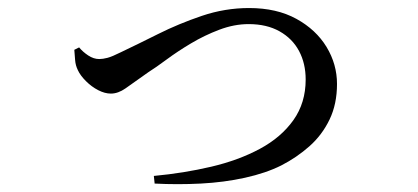

<svg xmlns="http://www.w3.org/2000/svg" viewBox="-20 -473 1040 478"><path d="M363 -35Q438 -42 506 -58Q574 -74 627 -102.5Q680 -131 710.5 -174Q741 -217 741 -275Q741 -315 724.5 -346Q708 -377 676 -395Q644 -413 599 -413Q563 -413 526 -399Q489 -385 455.5 -365Q422 -345 395 -325Q368 -305 349 -293Q311 -266 292.5 -253Q274 -240 256 -240Q241 -240 224.5 -248.5Q208 -257 194 -271Q180 -285 174 -298Q168 -310 167 -323.5Q166 -337 165 -349L177 -355Q186 -344 199.5 -335Q213 -326 227 -326Q236 -326 247.5 -329Q259 -332 281 -343Q323 -363 374 -388.5Q425 -414 482.5 -433.5Q540 -453 600 -453Q669 -453 718 -426Q767 -399 793 -356Q819 -313 819 -264Q819 -214 800.5 -175.5Q782 -137 750.5 -109Q719 -81 680 -61Q642 -42 590 -30.5Q538 -19 480 -16Q422 -13 365 -16Z"/></svg>

Font: Noto Serif JP ExtraLight Medium
Style: Regular
Weight: 500
Version: Version 2.003-H1;hotconv 1.1.1;makeotfexe 2.6.0